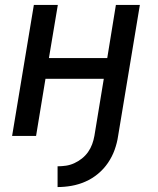

<svg xmlns="http://www.w3.org/2000/svg" viewBox="-20 -550 640 777"><path d="M213 207V123Q230 123 247 120.5Q264 118 280.5 110.5Q297 103 311.5 91.5Q326 80 336.5 65Q347 50 353 33.5Q359 17 362 0L400 -231H164L126 0H29L117 -530H214L178 -315H414L449 -530H546L458 0Q454 28 444 56Q434 84 417 109Q400 134 376.5 153.5Q353 173 325.5 185Q298 197 269.5 202Q241 207 213 207Z"/></svg>

Font: Iosevka Curly Medium Extended
Style: Italic
Weight: 500
Width: 7
Italic angle: -9°
Monospace: yes
Designer: Belleve Invis
Foundry: Belleve Invis
Version: Version 11.1.0; ttfautohint (v1.8.3)